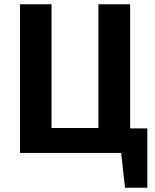

<svg xmlns="http://www.w3.org/2000/svg" viewBox="-20 -712 721 894"><path d="M586 -114H666V162H562L544 0H73V-692H220V-116H438V-692H586Z"/></svg>

Font: Fira Sans SemiBold
Style: Regular
Weight: 600
Designer: bBox Type GmbH & Carrois Corporate GbR & Edenspiekermann AG
Foundry: bBox Type GmbH & Carrois Corporate GbR & Edenspiekermann AG
Version: Version 4.301;PS 004.301;hotconv 1.0.88;makeotf.lib2.5.64775